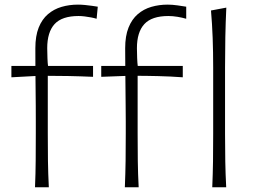

<svg xmlns="http://www.w3.org/2000/svg" viewBox="-20 -794 1076 814"><path d="M128.4 0Q130.9 -58.1 131.3 -112.1Q131.8 -166 131.8 -229.5V-279.8Q131.8 -312 131.6 -346.4Q131.3 -380.9 130.9 -418.7Q130.4 -456.5 130.1 -499Q129.9 -541.5 129.9 -589.8Q129.9 -641.6 144 -677Q158.2 -712.4 183.3 -733.9Q208.5 -755.4 241.2 -764.9Q273.9 -774.4 310.5 -774.4Q324.2 -774.4 339.8 -772.9Q355.5 -771.5 370.1 -769.3Q384.8 -767.1 394.5 -765.6L389.6 -714.4Q378.9 -717.8 365.7 -720.2Q352.5 -722.7 338.9 -724.4Q325.2 -726.1 313 -726.1Q242.7 -726.1 211.4 -691.9Q180.2 -657.7 180.2 -589.8Q180.2 -569.8 181.2 -547.1Q182.1 -524.4 183.6 -514.6L182.6 -498V-229.5Q182.6 -166 183.3 -112.1Q184.1 -58.1 187 0ZM28.3 -466.3V-514.6H374.5V-468.3Q321.3 -470.7 269 -471.7Q216.8 -472.7 164.6 -472.7H147ZM509.3 0Q511.7 -58.1 512.5 -112.1Q513.2 -166 513.2 -229.5V-279.8Q513.2 -312 512.7 -346.4Q512.2 -380.9 512 -418.7Q511.7 -456.5 511.2 -499Q510.7 -541.5 510.7 -589.8Q510.7 -641.6 524.9 -677Q539.1 -712.4 564 -733.9Q588.9 -755.4 621.6 -764.9Q654.3 -774.4 690.9 -774.4Q710 -774.4 732.7 -771.2Q755.4 -768.1 769.5 -765.6V-714.4Q753.4 -719.2 732.7 -722.7Q711.9 -726.1 693.8 -726.1Q623.5 -726.1 592 -691.9Q560.5 -657.7 560.5 -589.8Q560.5 -569.8 561.5 -547.1Q562.5 -524.4 564 -514.6L563.5 -498V-229.5Q563.5 -166 564.2 -112.1Q564.9 -58.1 567.9 0ZM409.2 -468.3V-514.6H754.9V-466.3Q701.7 -470.2 649.7 -471.4Q597.7 -472.7 545.4 -472.7H527.3ZM879.9 0H939Q936 -57.1 935.1 -110.1Q934.1 -163.1 934.1 -226.1V-507.8Q934.1 -574.2 935.3 -636.5Q936.5 -698.7 939.5 -761.7L874.5 -749.5Q879.4 -693.4 881.6 -633.3Q883.8 -573.2 883.8 -507.8V-226.1Q883.8 -163.1 883.1 -110.1Q882.3 -57.1 879.9 0Z"/></svg>

Font: Pinar-VF
Style: Regular
Weight: 300
Designer: Amin Abedi
Version: Version 3.0